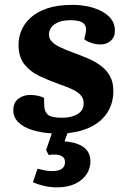

<svg xmlns="http://www.w3.org/2000/svg" viewBox="-20 -548 539 808"><path d="M218.5 240.5Q192.5 240.5 164.5 234Q136.5 227.5 118.5 218.5L138 162Q151 165.5 167 168.7Q183 172 200 172Q215 172 227 168.5Q239 165 246.3 156.5Q253.5 148 253.5 134Q253.5 118 242.5 110.8Q231.5 103.5 216 102.5Q200.5 101.5 185 104.5L174 83.5L198 13.5Q153 10.5 116.3 -0.7Q79.5 -12 57.8 -33Q36 -54 36 -83Q36 -116.5 57.3 -132.5Q78.5 -148.5 106.5 -148.5Q124 -148.5 140.5 -144.8Q157 -141 165.5 -135.5L166 -105.5Q166.5 -78.5 181.3 -65.5Q196 -52.5 241.5 -52.5Q281 -52.5 306.5 -67.8Q332 -83 332 -113Q332 -133 320.5 -146.5Q309 -160 286.5 -171Q264 -182 230 -193.5Q186.5 -209 147 -227.5Q107.5 -246 82.7 -277Q58 -308 58 -360.5Q58 -390 70 -419.5Q82 -449 108.7 -473.5Q135.5 -498 179 -512.8Q222.5 -527.5 285 -527.5Q331.5 -527.5 372.3 -515.3Q413 -503 438.3 -478.8Q463.5 -454.5 463.5 -418.5Q463.5 -392 446 -376.5Q428.5 -361 403.5 -361Q382.5 -361 362.8 -368Q343 -375 334.5 -383L340 -406.5Q347 -433.5 333 -448.2Q319 -463 276.5 -463Q246 -463 225.8 -454.5Q205.5 -446 195.8 -432.5Q186 -419 186 -402.5Q186 -386 197.8 -373.3Q209.5 -360.5 232 -349.8Q254.5 -339 285.5 -327.5Q317 -316 347.5 -303.3Q378 -290.5 402.8 -272.5Q427.5 -254.5 442.3 -228.8Q457 -203 457 -165.5Q457 -115.5 433.8 -77.5Q410.5 -39.5 367.3 -16.5Q324 6.5 264 12.5L251.5 47Q267.5 48 286.3 52Q305 56 322 65Q339 74 349.8 90.2Q360.5 106.5 360.5 131.5Q360.5 160.5 344.3 185.3Q328 210 296.5 225.3Q265 240.5 218.5 240.5Z"/></svg>

Font: Literata
Style: Italic
Weight: 400
Italic angle: -2°
Designer: Latin by Veronika Burian and Jose Scaglione. Greek by Irene Vlachou. Cyrillic by Vera Evstafieva
Foundry: TypeTogether
Version: Version 3.103;gftools[0.9.29]